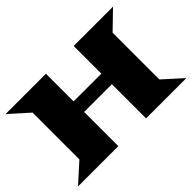

<svg xmlns="http://www.w3.org/2000/svg" viewBox="-118 -1007 1313 1313"><g transform="rotate(-45 538.5 -350.0)"><path d="M14.6 0 151.9 -124V-576.7L14.6 -700.2H404.3V-432.6H672.9V-700.2H1053.2L925.3 -576.2V-124L1062.5 0H672.9V-330.6H404.3V0Z"/></g></svg>

Font: Goblin
Style: Regular
Weight: 400
Designer: Riccardo De Franceschi
Foundry: Sorkin Type Co.
Version: Version 1.001